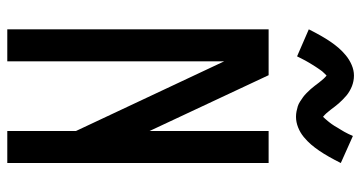

<svg xmlns="http://www.w3.org/2000/svg" viewBox="-258 -758 1015 540"><g transform="rotate(90 250.0 -487.5)"><path d="M62 0V-735H191L348 -400V-735H438V0H348V-193L152 -610V0ZM308 -812Q300 -812 292.5 -813.5Q285 -815 278.5 -817Q272 -819 265 -823.5Q258 -828 252.5 -832Q247 -836 241 -842Q235 -848 230 -853.5Q225 -859 221 -864.5Q217 -870 211.5 -877Q206 -884 201.5 -889Q197 -894 192 -898Q190 -896 186 -892Q182 -888 180 -885.5Q178 -883 176 -880Q174 -877 171.5 -873.5Q169 -870 166.5 -866Q164 -862 161.5 -858Q159 -854 156 -849Q153 -844 150 -838.5Q147 -833 144 -827Q141 -821 138 -815L62 -848Q71 -866 79.5 -881Q88 -896 96.5 -908.5Q105 -921 114 -931.5Q123 -942 135 -952Q147 -962 162 -968.5Q177 -975 192 -975Q200 -975 207.5 -973.5Q215 -972 221.5 -969.5Q228 -967 235 -963Q242 -959 247.5 -954.5Q253 -950 259 -944Q265 -938 270 -932.5Q275 -927 279 -921.5Q283 -916 288.5 -909Q294 -902 298 -897.5Q302 -893 308 -888Q310 -890 314 -894.5Q318 -899 320 -901.5Q322 -904 324 -906.5Q326 -909 328.5 -912.5Q331 -916 333.5 -920Q336 -924 338.5 -928.5Q341 -933 344 -937.5Q347 -942 350 -947.5Q353 -953 356 -959Q359 -965 362 -972L438 -938Q429 -920 420.5 -905Q412 -890 403.5 -877.5Q395 -865 386 -854.5Q377 -844 365 -834Q353 -824 338 -818Q323 -812 308 -812Z"/></g></svg>

Font: iosevka_custom_sans_ss08 Md
Style: Regular
Weight: 500
Designer: Belleve Invis
Foundry: Belleve Invis
Version: Version 10.3.0; ttfautohint (v1.8.3)